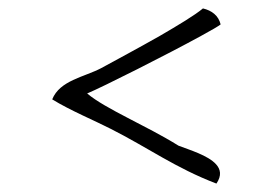

<svg xmlns="http://www.w3.org/2000/svg" viewBox="-20 -539 660 456"><path d="M504 -481C499 -502 483 -514 462 -519C443 -503 403 -479 360 -454C309 -425 253 -395 220 -377C180 -356 122 -348 104 -303C146 -277 206 -252 243 -233C332 -188 397 -140 494 -103C507 -122 504 -137 493 -149C474 -170 430 -183 404 -193C327 -241 231 -280 187 -317C223 -332 378 -410 458 -454C482 -467 499 -477 504 -481Z"/></svg>

Font: Yuji Syuku Std R
Style: Regular
Weight: 400
Designer: Kataoka Yuji
Foundry: Kinuta Font Factory
Version: Version 3.000;hotconv 1.0.111;makeotfexe 2.5.65597